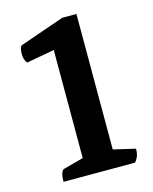

<svg xmlns="http://www.w3.org/2000/svg" viewBox="-102 -724 632 792"><g transform="rotate(-15 214.0 -327.5)"><path d="M70.4 0Q70.4 -21.9 74.7 -35.4Q78.9 -48.9 86.4 -50.9L190.4 -79.1L172.2 -52.4V-598.7L194.4 -539.6L52.3 -513.9Q40.3 -531.1 40.3 -553.2Q40.3 -563.2 41.7 -571.8Q43.1 -580.4 48.4 -588.1L240.3 -655H301V-55.2L277.2 -82L394.8 -54.6Q394.8 -38.9 391.1 -26.6Q387.4 -14.3 375.9 0Z"/></g></svg>

Font: Pitagon Serif
Style: Regular
Weight: 400
Designer: Travis Tran
Foundry: Pitagon
Version: Version 1.000;gftools[0.9.26]